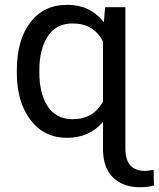

<svg xmlns="http://www.w3.org/2000/svg" viewBox="-20 -558 654 791"><path d="M49.3 -258.3V-268.6Q49.3 -392.1 104.5 -465.1Q159.7 -538.1 257.3 -538.1Q352.1 -538.1 407.7 -466.3L413.1 -528.3H496.6V54.2Q496.6 146 577.1 146Q590.8 146 612.8 141.6L614.3 206.1Q589.4 213.4 556.6 213.4Q488.8 213.4 446.5 174.1Q404.3 134.8 404.3 54.2V-55.7Q348.1 9.8 256.3 9.8Q160.6 9.8 105 -64.7Q49.3 -139.2 49.3 -258.3ZM142.1 -268.6V-258.3Q142.1 -217.8 150.1 -183.6Q158.2 -149.4 174.3 -123Q190.4 -96.7 217 -81.8Q243.7 -66.9 278.3 -66.9Q365.7 -66.9 404.3 -140.1V-386.7Q366.2 -461.4 278.8 -461.4Q210.9 -461.4 176.5 -408Q142.1 -354.5 142.1 -268.6Z"/></svg>

Font: Bert Sans Medium
Style: Regular
Weight: 500
Designer: Christian Robertson, Adam Twardoch, & Cristiano Sobral
Foundry: Google
Version: Version 12.135;January 10, 2020;FontCreator 12.0.0.2547 64-b